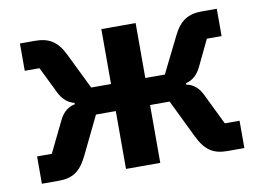

<svg xmlns="http://www.w3.org/2000/svg" viewBox="-62 -614 962 706"><g transform="rotate(-10 419.0 -261.0)"><path d="M41 -102H96L153 -219C166 -246 186 -262 211 -267V-272C186 -278 167 -295 154 -322L106 -420H51V-522H107C159 -522 190 -503 215 -452L281 -317H355V-522H483V-317H556L623 -452C648 -503 679 -522 730 -522H786V-420H731L684 -322C671 -295 652 -278 627 -272V-267C652 -262 672 -246 685 -219L742 -102H797V0H734C683 0 652 -18 625 -74L556 -216H483V0H355V-216H281L212 -74C185 -18 155 0 104 0H41Z"/></g></svg>

Font: Plexus Sans SemiBold
Style: Regular
Weight: 600
Version: Version 2.001;PS 002.001;hotconv 1.0.70;makeotf.lib2.5.58329